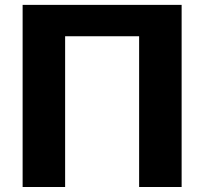

<svg xmlns="http://www.w3.org/2000/svg" viewBox="-20 -748 817 768"><path d="M706.5 0H536.5V-603H240.5V0H70.5V-728.5H706.5Z"/></svg>

Font: Lato
Style: Regular
Weight: 900
Designer: Lukasz Dziedzic with Adam Twardoch and Botio Nikoltchev
Foundry: tyPoland Lukasz Dziedzic
Version: Version 2.010; 2014-09-01; http://www.latofonts.com/; ttfaut